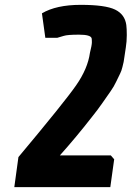

<svg xmlns="http://www.w3.org/2000/svg" viewBox="-20 -772 543 792"><path d="M216 -616H167L153 -717Q212 -752 313 -752Q414 -752 454.5 -732.5Q495 -713 501 -669Q503 -654 503 -627.5Q503 -601 499 -576Q495 -551 493 -536Q491 -521 490 -516.5Q489 -512 485 -495.5Q481 -479 475.5 -468.5Q470 -458 460 -436.5Q450 -415 436.5 -396Q423 -377 403 -348Q383 -319 358 -288Q294 -206 227 -131H437L451 -115L435 0H39L56 -124Q246 -351 294 -420Q342 -489 351 -554Q359 -586 359 -597.5Q359 -609 358 -614Q354 -629 306 -629Q258 -629 243 -624Q228 -619 216 -616Z"/></svg>

Font: Chau Philomene One
Style: Italic
Weight: 400
Designer: Vicente Lamonaca
Foundry: TipoType
Version: Version 1.002